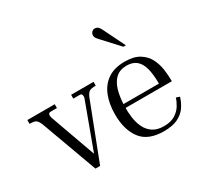

<svg xmlns="http://www.w3.org/2000/svg" viewBox="-161 -957 1242 1178"><g transform="rotate(-30 460.5 -367.5)"><path d="M207 0 62 -397Q51 -423 39.5 -431.5Q28 -440 -6 -440V-467H188V-440H145Q131 -440 128 -430.5Q125 -421 129 -407L244 -86H246L365 -409Q368 -420 365 -430Q362 -440 351 -440H304V-467H463V-440Q430 -440 417.5 -432Q405 -424 394 -399L240 0Z M687 12Q576 12 526.5 -53Q477 -118 477 -227Q477 -302 500 -359Q523 -416 570 -447.5Q617 -479 689 -479Q754 -479 792.5 -455Q831 -431 850 -394Q869 -357 875 -315Q881 -273 881 -237V-230H546L547 -257H805Q805 -322 793.5 -365.5Q782 -409 756 -430.5Q730 -452 688 -452Q641 -452 612 -426.5Q583 -401 569 -354Q555 -307 553 -242Q552 -201 557.5 -161Q563 -121 579 -88Q595 -55 625 -35Q655 -15 703 -15Q751 -15 781.5 -34Q812 -53 828.5 -80Q845 -107 852 -131L877 -123Q867 -88 846 -57Q825 -26 787 -7Q749 12 687 12ZM729 -562 626 -674Q611 -690 606.5 -697.5Q602 -705 602 -715Q602 -728 611 -737.5Q620 -747 632 -747Q646 -747 655 -739Q664 -731 671 -716L747 -562Z"/></g></svg>

Font: Frank Ruhl Libre Light
Style: Regular
Weight: 300
Designer: Yanek Iontef
Foundry: Fontef
Version: Version 6.003;gftools[0.9.30]